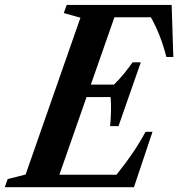

<svg xmlns="http://www.w3.org/2000/svg" viewBox="-75 -782 744 802"><path d="M-55 0 -43 -34 32 -53 261 -708 191.5 -727.5 203.5 -761.5H642L649 -544H620Q607 -594 591 -634.5Q575 -675 555 -710H403L304.5 -428.5H401Q425 -452 445.5 -477.5Q466 -503 478.5 -521.5H513L420 -255H385Q387.5 -280 388.5 -314Q389.5 -348 387 -376.5H286.5L173 -52H411.5Q450.5 -100.5 479.8 -143.8Q509 -187 533 -231.5H562L484.5 0Z"/></svg>

Font: Libre Caslon Condensed
Style: Italic
Weight: 400
Italic angle: -22.583°
Designer: Pablo Impallari, Rodrigo Fuenzalida, Katja Schimmel, Ertekin Erdin
Foundry: Pablo Impallari, Rodrigo Fuenzalida
Version: Version 2.000;gftools[0.9.33]